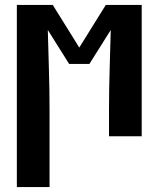

<svg xmlns="http://www.w3.org/2000/svg" viewBox="-20 -550 640 775"><path d="M48 205V-530H193L300 -358L407 -530H552V0H420V-106Q420 -187 422.5 -267.5Q425 -348 427 -429L341 -292H259L173 -429Q175 -348 177.5 -267.5Q180 -187 180 -106V205Z"/></svg>

Font: Iosevka Curly Slab XBdEx
Style: Regular
Weight: 800
Width: 7
Monospace: yes
Designer: Belleve Invis
Foundry: Belleve Invis
Version: Version 11.0.0; ttfautohint (v1.8.3)